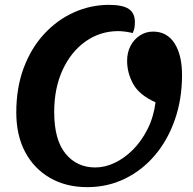

<svg xmlns="http://www.w3.org/2000/svg" viewBox="-20 -745 793 790"><path d="M339 25Q251 25 185 -13.5Q119 -52 83 -120.5Q47 -189 47 -282Q47 -384 77.5 -465.5Q108 -547 161.5 -605Q215 -663 284 -694Q353 -725 429 -725Q485 -725 510 -708Q535 -691 535 -654Q535 -642 533.5 -632Q532 -622 526 -609Q515 -612 497.5 -614.5Q480 -617 467 -617Q392 -617 332 -574.5Q272 -532 237.5 -457Q203 -382 203 -284Q203 -170 249.5 -113Q296 -56 372 -56Q412 -56 452 -75Q492 -94 527 -129Q562 -164 587 -213.5Q612 -263 620 -324Q553 -354 528 -399.5Q503 -445 503 -495Q503 -529 517 -556Q531 -583 555.5 -599Q580 -615 610 -615Q667 -615 698 -567Q729 -519 729 -436Q729 -338 700 -254Q671 -170 618.5 -107.5Q566 -45 494.5 -10Q423 25 339 25Z"/></svg>

Font: Lemonada Medium
Style: Regular
Weight: 500
Designer: Mohamed Gaber (Arabic), Eduardo Tunni (Latin)
Foundry: Kief Type Foundry
Version: Version 4.004; ttfautohint (v1.8.2)